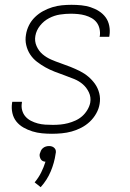

<svg xmlns="http://www.w3.org/2000/svg" viewBox="-20 -548 540 798"><path d="M196 8Q175 8 154.5 6Q134 4 114.5 -2Q95 -8 77.5 -18Q60 -28 48 -43Q36 -58 31.5 -78Q27 -98 30 -119L31 -125H71V-121Q68 -105 72 -90Q76 -75 85.5 -64Q95 -53 108.5 -46Q122 -39 137 -35Q152 -31 168 -30Q184 -29 200 -29Q216 -29 231.5 -30.5Q247 -32 262.5 -36Q278 -40 293.5 -47Q309 -54 321.5 -65Q334 -76 343 -91Q352 -106 355 -121Q359 -144 349.5 -164Q340 -184 324.5 -197.5Q309 -211 288.5 -219.5Q268 -228 248 -235Q228 -242 207.5 -250Q187 -258 169 -268Q151 -278 134 -291Q117 -304 105.5 -321.5Q94 -339 89 -360.5Q84 -382 88 -404Q91 -424 100.5 -443Q110 -462 125.5 -477Q141 -492 159.5 -502Q178 -512 197.5 -518Q217 -524 237 -526Q257 -528 277 -528Q298 -528 318 -526Q338 -524 356.5 -518Q375 -512 391.5 -501.5Q408 -491 419 -476Q430 -461 434 -441Q438 -421 435 -401L434 -395H394L395 -399Q397 -414 393.5 -429Q390 -444 381.5 -455Q373 -466 360.5 -473Q348 -480 334 -484Q320 -488 304.5 -489.5Q289 -491 274 -491Q252 -491 229 -487.5Q206 -484 184 -472.5Q162 -461 146.5 -441.5Q131 -422 127 -399Q123 -377 132 -356.5Q141 -336 157 -322.5Q173 -309 192.5 -300.5Q212 -292 232.5 -285Q253 -278 273 -270Q293 -262 312 -252.5Q331 -243 347 -229.5Q363 -216 375 -199Q387 -182 392.5 -160.5Q398 -139 394 -116Q391 -96 380 -76.5Q369 -57 353 -42Q337 -27 317.5 -17Q298 -7 278 -1.5Q258 4 237 6Q216 8 196 8ZM149 230 124 210Q140 191 151 169Q162 147 169 124Q163 124 158 121.5Q153 119 150 114.5Q147 110 145.5 104Q144 98 145 92Q147 85 150 78.5Q153 72 158.5 67.5Q164 63 170.5 61Q177 59 184 59Q191 59 196.5 61Q202 63 206.5 67.5Q211 72 212 78.5Q213 85 211 92Q206 128 191 164Q176 200 149 230Z"/></svg>

Font: Iosevka Extralight
Style: Italic
Weight: 200
Italic angle: -9°
Monospace: yes
Designer: Belleve Invis
Foundry: Belleve Invis
Version: Version 32.5.0; ttfautohint (v1.8.4)